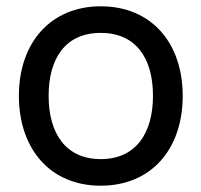

<svg xmlns="http://www.w3.org/2000/svg" viewBox="-20 -575 640 610"><path d="M300 15C460.5 15 560.5 -101 560.5 -270.5C560.5 -437.5 462 -555 300 -555C141.5 -555 40 -440 40 -270.5C40 -103 138.5 15 300 15ZM300 -69.5C191 -69.5 134.5 -148.5 134.5 -270.5C134.5 -388.5 187 -470.5 300 -470.5C410.5 -470.5 466 -392 466 -270.5C466 -151.5 411.5 -69.5 300 -69.5Z"/></svg>

Font: Hauora Medium
Style: Regular
Weight: 500
Designer: Wayne Shih
Foundry: WCYS
Version: Version 1.001;hotconv 1.0.109;makeotfexe 2.5.65596